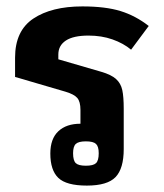

<svg xmlns="http://www.w3.org/2000/svg" viewBox="-20 -564 511 599"><path d="M137 -85Q137 -131 162 -154.5Q187 -178 231 -178V-221Q231 -247 221 -258.5Q211 -270 184 -278L27 -324V-384Q27 -468 84 -506Q141 -544 237 -544Q309 -544 356 -529.5Q403 -515 444 -483L389 -409Q365 -429 331 -441Q297 -453 256 -453Q209 -453 185.5 -437.5Q162 -422 162 -394V-379L296 -340Q327 -331 342 -317.5Q357 -304 361.5 -283Q366 -262 366 -225V-99Q366 -38 340.5 -11.5Q315 15 251 15Q187 15 162 -9Q137 -33 137 -85ZM288 -86Q288 -107 279.5 -115Q271 -123 248 -123Q225 -123 216.5 -115Q208 -107 208 -86Q208 -63 216.5 -55Q225 -47 248 -47Q271 -47 279.5 -55Q288 -63 288 -86Z"/></svg>

Font: Pridi Medium
Style: Regular
Weight: 500
Designer: Katatrad Team
Foundry: CadsonDemak
Version: Version 1.001